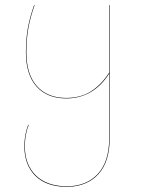

<svg xmlns="http://www.w3.org/2000/svg" viewBox="-20 -537 573 749"><path d="M408 -517V2Q408 93 364.5 141.5Q321 190 244 192H241H239Q160 191 117.5 148.5Q75 106 75 34Q75 -11 90 -50H92Q77 -12 77 34Q77 105 119.5 147Q162 189 241 190Q318 189 362 141Q406 93 406 2V-250Q344 -153 238 -153Q164 -153 122.5 -199.5Q81 -246 81 -333Q81 -389 89.5 -432Q98 -475 113 -517H115Q100 -475 91.5 -432Q83 -389 83 -333Q83 -247 124 -201Q165 -155 238 -155Q295 -155 335.5 -181Q376 -207 406 -254V-517Z"/></svg>

Font: FiraGO Two
Style: Regular
Weight: 100
Designer: bBox Type
Foundry: bBox Type GmbH
Version: Version 1.001